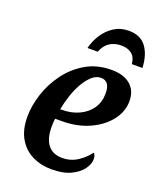

<svg xmlns="http://www.w3.org/2000/svg" viewBox="-142 -840 770 936"><g transform="rotate(20 243.5 -372.0)"><path d="M238 10Q184 10 139 -12Q94 -34 67.5 -79Q41 -124 41 -192Q41 -248 61 -310Q81 -372 120.5 -425.5Q160 -479 217.5 -512.5Q275 -546 350 -546Q413 -546 448 -516Q483 -486 483 -432Q483 -378 447 -331.5Q411 -285 348.5 -256.5Q286 -228 206 -228H172Q170 -218 169.5 -206Q169 -194 169 -184Q169 -125 194 -92.5Q219 -60 269 -60Q314 -60 350 -84.5Q386 -109 405 -137Q416 -128 416 -106Q416 -82 397 -55Q378 -28 338.5 -9Q299 10 238 10ZM188 -280Q237 -280 276.5 -298.5Q316 -317 338.5 -350Q361 -383 361 -428Q361 -492 314 -492Q290 -492 268.5 -473Q247 -454 229 -423Q211 -392 198.5 -354.5Q186 -317 179 -280ZM202 -606Q211 -644 233 -678Q255 -712 288 -733Q321 -754 364 -754Q424 -754 454 -714Q484 -674 487 -606H432Q429 -641 408 -657.5Q387 -674 354 -674Q320 -674 294.5 -658Q269 -642 255 -606Z"/></g></svg>

Font: Noto Serif SemiCondensed SemiBold
Style: Italic
Weight: 600
Width: 4
Italic angle: -12°
Designer: Monotype Design Team
Foundry: Monotype Imaging Inc.
Version: Version 2.014; ttfautohint (v1.8.4.7-5d5b)